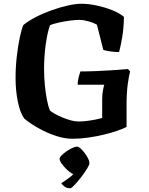

<svg xmlns="http://www.w3.org/2000/svg" viewBox="-20 -740 794 1024"><path d="M367 0Q327 0 285.5 -13Q244 -26 207.5 -44.5Q171 -63 145 -81Q119 -99 109 -108Q87 -139 75 -198.5Q63 -258 63 -324Q63 -382 69.5 -438.5Q76 -495 85.5 -540Q95 -585 104 -606Q129 -627 168 -647.5Q207 -668 253 -684.5Q299 -701 341.5 -710.5Q384 -720 414 -720Q451 -720 494 -711Q537 -702 576.5 -686.5Q616 -671 641 -650Q640 -589 631.5 -540Q623 -491 615 -462Q586 -463 563.5 -466.5Q541 -470 531 -474L497 -608Q486 -615 468.5 -621Q451 -627 434 -630.5Q417 -634 404 -634Q383 -634 352.5 -630Q322 -626 293 -619.5Q264 -613 247 -606Q240 -588 234 -560.5Q228 -533 223.5 -500.5Q219 -468 217 -435Q215 -402 215 -373Q215 -331 219 -288Q223 -245 230 -209Q237 -173 246 -151Q252 -145 269 -135Q286 -125 309.5 -115Q333 -105 356.5 -98.5Q380 -92 399 -92Q419 -92 443.5 -95Q468 -98 490 -102.5Q512 -107 525 -111V-211Q525 -236 529 -257.5Q533 -279 536 -288H394Q394 -306 399.5 -327.5Q405 -349 409 -359Q450 -359 497 -361Q544 -363 588 -366Q632 -369 662 -372L674 -359Q668 -339 661.5 -292Q655 -245 655 -183V-63Q638 -54 606.5 -43Q575 -32 534 -22Q493 -12 449.5 -6Q406 0 367 0ZM355 264Q336 264 324 255Q312 246 307 237Q328 224 351 206.5Q374 189 387 169L388 194Q378 194 362.5 184.5Q347 175 332.5 160.5Q318 146 308 131.5Q298 117 298 107Q298 99 309 88Q320 77 335.5 66.5Q351 56 366 49Q381 42 390 42Q399 42 410 52Q421 62 432 76.5Q443 91 450 105.5Q457 120 457 129Q457 139 443.5 161Q430 183 411.5 206.5Q393 230 377 247Q361 264 355 264Z"/></svg>

Font: Texturina 12pt
Style: Bold
Weight: 700
Designer: Guillermo Torres Carreño
Foundry: Omnibus-Type
Version: Version 1.002